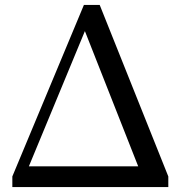

<svg xmlns="http://www.w3.org/2000/svg" viewBox="-20 -758 735 778"><path d="M97 -84 324 -632 540 -84ZM384 -738H320L30 -43V0H662V-43Z"/></svg>

Font: Noto Serif CJK JP Medium
Style: Regular
Weight: 500
Designer: Ryoko NISHIZUKA 西塚涼子 (kana & ideographs); Frank Grießhammer (Latin, Greek & Cyrillic); Wenlong ZHANG 张文龙 (bopomofo); San
Foundry: Adobe Systems Incorporated
Version: Version 1.000;PS 1;hotconv 16.6.53;makeotf.lib2.5.65590